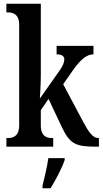

<svg xmlns="http://www.w3.org/2000/svg" viewBox="-20 -780 546 1021"><path d="M14 0H263V-46H255C230 -46 197 -54 197 -113V-194L238 -254L309 -104C352 -14 381 0 494 0H506V-46H502C474 -46 452 -77 423 -131L316 -332L364 -401C405 -460 439 -491 477 -491V-536H281V-491C307 -491 322 -482 322 -465C322 -453 318 -433 292 -398L192 -256C193 -264 197 -341 197 -376V-760H14V-714H23C48 -714 82 -705 82 -649V-115C82 -55 49 -46 23 -46H14ZM206 208V221H249C275 179 310 113 324 71V61H237C231 108 216 165 206 208Z"/></svg>

Font: Noto Serif Sinhala ExtraCondensed SemiBold
Style: Regular
Weight: 600
Width: 2
Designer: Jelle Bosma - Monotype Design Team
Foundry: Monotype Imaging Inc.
Version: Version 2.007